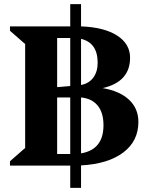

<svg xmlns="http://www.w3.org/2000/svg" viewBox="-20 -797 723 924"><path d="M28 0V-21L101 -85V-585L28 -649V-670H318V-777H370V-670Q481 -666 543.5 -626Q606 -586 606 -519Q606 -403 474 -373Q556 -359 601 -317Q646 -275 646 -210Q646 -118 573 -63Q500 -8 370 -1V107H318V0ZM255 -378H260L318 -383V-614H255ZM450 -495Q450 -591 370 -610V-388Q408 -395 429 -423.5Q450 -452 450 -495ZM318 -328H255V-56H318ZM478 -194Q478 -255 450 -289Q422 -323 370 -328V-59Q478 -77 478 -194Z"/></svg>

Font: Platypi SemiBold
Style: Regular
Weight: 600
Designer: David Sargent
Foundry: Bolt Cutter Type
Version: Version 1.200; ttfautohint (v1.8.4.7-5d5b)